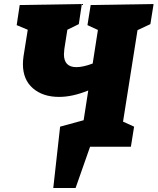

<svg xmlns="http://www.w3.org/2000/svg" viewBox="-20 -730 784 955"><path d="M728 -610 664 -580 592 -125 647 -100 631 0H428L356 205H245L279 -100L396 -132L419 -280Q341 -248 274 -248Q193 -248 143.5 -291Q94 -334 94 -411Q94 -429 97 -450L118 -582L63 -605L78 -705L387 -710L372 -610L315 -582L300 -486Q298 -468 298 -460Q298 -396 360 -396Q393 -396 441 -414L467 -581L415 -605L431 -705L744 -710Z"/></svg>

Font: Bitter Pro Black
Style: Italic
Weight: 900
Italic angle: -9°
Designer: Sol Matas, and Bitter project Authors
Foundry: Sol Matas
Version: Version 1.010